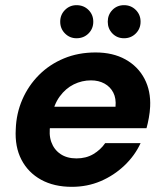

<svg xmlns="http://www.w3.org/2000/svg" viewBox="-20 -711 633 743"><path d="M258 12Q189 12 139 -15.5Q89 -43 63 -93Q37 -143 41 -211Q43 -272 66.5 -326Q90 -380 131 -421Q172 -462 227.5 -485Q283 -508 350 -508Q417 -508 465.5 -481Q514 -454 539 -406.5Q564 -359 561 -298Q560 -277 556 -255Q552 -233 547 -215H136L150 -298H427Q430 -330 418.5 -352.5Q407 -375 384.5 -387.5Q362 -400 332 -400Q297 -400 265.5 -384.5Q234 -369 211 -337.5Q188 -306 180 -259L175 -230Q168 -191 178.5 -161.5Q189 -132 214 -115Q239 -98 276 -98Q313 -98 341 -114.5Q369 -131 387 -157H524Q502 -109 461.5 -70.5Q421 -32 369.5 -10Q318 12 258 12ZM276 -563Q250 -563 231.5 -581.5Q213 -600 213 -627Q213 -654 231.5 -672.5Q250 -691 276 -691Q304 -691 322.5 -672.5Q341 -654 341 -627Q341 -600 322.5 -581.5Q304 -563 276 -563ZM460 -563Q433 -563 415 -581.5Q397 -600 397 -627Q397 -654 415 -672.5Q433 -691 460 -691Q487 -691 505.5 -672.5Q524 -654 524 -627Q524 -600 505.5 -581.5Q487 -563 460 -563Z"/></svg>

Font: DM Sans 28pt
Style: Bold Italic
Weight: 700
Italic angle: -10°
Version: Version 4.004;gftools[0.9.30]